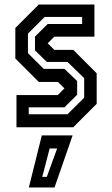

<svg xmlns="http://www.w3.org/2000/svg" viewBox="-20 -560 493 845"><path d="M52.5 0V-141.5H234L263.5 -171L235 -199.5H150.5L47.5 -302.5V-437L150.5 -540H395.5V-398.5H219L190 -369.5L219 -340.5H302.5L405.5 -237.5V-103L302.5 0ZM106.5 -57H277L350.5 -130V-216L277 -287.5H186L134 -338.5V-399L190 -454.5H341.5V-485.5H176.5L103 -412V-326L172.5 -257H263.5L319.5 -203.5V-143L263.5 -87.5H106.5ZM107 265 164 36H299.5L220 265ZM166 218.5H186L231.5 93.5H198.5Z"/></svg>

Font: Tourney Condensed SemiBold
Style: Regular
Weight: 600
Width: 3
Designer: Tyler Finck
Foundry: Etcetera Type Co
Version: Version 1.010; ttfautohint (v1.8.3)